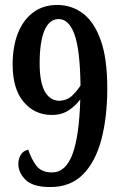

<svg xmlns="http://www.w3.org/2000/svg" viewBox="-20 -744 491 775"><path d="M183 11Q113 11 83.5 -18Q54 -47 54 -82Q54 -102 63.5 -118.5Q73 -135 94 -140Q106 -103 126.5 -75.5Q147 -48 190 -48Q245 -48 272.5 -121.5Q300 -195 304 -343Q287 -319 258.5 -299.5Q230 -280 189 -280Q120 -280 75.5 -332.5Q31 -385 31 -484Q31 -555 52 -609Q73 -663 113.5 -693.5Q154 -724 211 -724Q269 -724 314.5 -690Q360 -656 386.5 -582Q413 -508 413 -388Q413 -272 389.5 -182Q366 -92 315.5 -40.5Q265 11 183 11ZM219 -337Q252 -339 272 -358.5Q292 -378 305 -399Q303 -544 280.5 -605.5Q258 -667 217 -667Q179 -667 159.5 -621Q140 -575 140 -488Q140 -341 219 -337Z"/></svg>

Font: Noto Serif Khmer ExtraCondensed SemiBold
Style: Regular
Weight: 600
Width: 2
Designer: Danh Hong and the Monotype Design Team
Foundry: Monotype Imaging Inc.
Version: Version 2.004; ttfautohint (v1.8.4.7-5d5b)